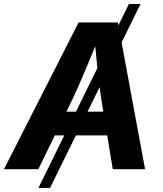

<svg xmlns="http://www.w3.org/2000/svg" viewBox="-43 -839 806 952"><path d="M653.8 -819.3 205.1 92.8H147.5L596.2 -819.3ZM-23.4 0 346.7 -727.5H541.5L676.3 0H516.1L458.5 -351.1Q448.7 -417.5 440.2 -498.5Q431.6 -579.6 422.9 -674.8H456.5Q418 -581.5 384 -500.5Q350.1 -419.4 318.4 -351.1L147 0ZM160.6 -167.5 179.7 -285.2H566.9L547.9 -167.5Z"/></svg>

Font: Inter 16pt
Style: Bold Italic
Weight: 700
Italic angle: -9.3988°
Version: Version 4.001;git-66647c0bb